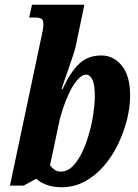

<svg xmlns="http://www.w3.org/2000/svg" viewBox="-20 -780 581 810"><path d="M239 10Q204 10 176 -0.5Q148 -11 133 -26L80 3H22L151 -607Q157 -635 160 -649Q163 -663 163 -679Q163 -695 155 -700.5Q147 -706 129 -706H103L115 -760H336L299 -583Q296 -569 287.5 -544Q279 -519 269.5 -491Q260 -463 251.5 -439.5Q243 -416 240 -404H244Q276 -475 313.5 -510.5Q351 -546 407 -546Q459 -546 494 -503Q529 -460 529 -377Q529 -328 515.5 -274.5Q502 -221 477.5 -170.5Q453 -120 417.5 -79Q382 -38 337 -14Q292 10 239 10ZM236 -56Q264 -56 286.5 -78.5Q309 -101 326.5 -137.5Q344 -174 356 -217Q368 -260 374 -301.5Q380 -343 380 -374Q380 -424 369.5 -444.5Q359 -465 345 -465Q325 -465 306 -442.5Q287 -420 271.5 -387Q256 -354 245.5 -321.5Q235 -289 231 -271L191 -83Q199 -72 210 -64Q221 -56 236 -56Z"/></svg>

Font: Noto Serif ExtraCondensed ExtraBold
Style: Italic
Weight: 800
Width: 2
Italic angle: -12°
Designer: Monotype Design Team
Foundry: Monotype Imaging Inc.
Version: Version 2.013